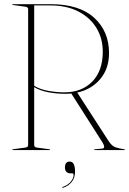

<svg xmlns="http://www.w3.org/2000/svg" viewBox="-20 -720 619 921"><path d="M503 -465Q503 -391 461 -341Q419 -291 350.5 -276L500.5 -44Q517 -18.5 536 -12.8Q555 -7 576 -4Q579 -4 579 -2Q579 0 576 0H434.5Q431.5 0 431.5 -2Q431.5 -4 434.5 -4L469.5 -7Q480 -8 479.5 -16.5Q479 -25 471.5 -37L322 -271.5Q308 -270 291.5 -270Q253 -270 213 -277.2Q173 -284.5 144 -302V-24Q144 -13.5 158 -12L217 -4Q220 -4 220 -2Q220 0 217 0H42Q39 0 39 -2Q39 -4 42 -4L101 -12Q115 -13.5 115 -24V-676Q115 -686.5 101 -688L42 -696Q39 -696 39 -698Q39 -700 42 -700H222.5Q360 -700 431.5 -635Q503 -570 503 -465ZM144 -694V-308.5Q173.5 -290.5 213.5 -283.8Q253.5 -277 287.5 -277Q372.5 -277 422.8 -328.8Q473 -380.5 473 -472Q473 -536.5 442.2 -586.5Q411.5 -636.5 355.2 -665.2Q299 -694 222.5 -694ZM318 111.5Q305 111.5 298.2 103.8Q291.5 96 291.5 84Q291.5 55 314.5 55Q340 55 340 103.5Q340 133 324 152.8Q308 172.5 283 180.5Q279 182 278.5 180Q277.5 178 280 177Q305 168.5 319 151.8Q333 135 333 119Q333 111.5 327 111.5Z"/></svg>

Font: Fraunces 144pt Thin
Style: Regular
Weight: 100
Version: Version 1.000;[f99f86859]